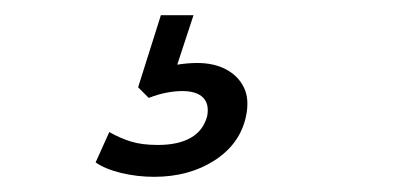

<svg xmlns="http://www.w3.org/2000/svg" viewBox="-20 -40 540 253"><path d="M183 193Q161 193 140 188Q119 183 106 174L124 134Q138 142 152.5 146.5Q167 151 188 151Q215 151 231.5 141.5Q248 132 253 113Q256 97 247.5 88.5Q239 80 220 80Q211 80 200 82Q189 84 176 89L162 75L192 -20H235L210 56L191 51Q202 47 215 45Q228 43 240 43Q262 43 278 51.5Q294 60 301.5 75.5Q309 91 304 114Q296 150 262.5 171.5Q229 193 183 193Z"/></svg>

Font: Nunito Sans 7pt SemiCondensed Light
Style: Italic
Weight: 300
Width: 4
Italic angle: -9°
Designer: Vernon Adams
Foundry: Vernon Adams
Version: Version 3.101;gftools[0.9.27]